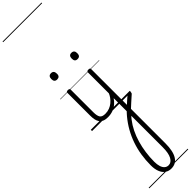

<svg xmlns="http://www.w3.org/2000/svg" viewBox="-765 -1319 2146 2146"><g transform="rotate(-45 308.0 -245.5)"><path d="M237 17Q199 17 173.5 6.5Q148 -4 133.5 -24Q119 -44 113 -72.5Q107 -101 107 -137V-496Q107 -506 113 -510.5Q119 -515 132 -515Q146 -515 152.5 -510.5Q159 -506 159 -496V-137Q159 -82 175.5 -56.5Q192 -31 243 -31Q252 -31 256.5 -23.5Q261 -16 260.5 -7Q260 2 254.5 9.5Q249 17 237 17ZM133 -683Q111 -683 100 -695Q89 -707 89 -732Q89 -757 100 -769.5Q111 -782 133 -782Q154 -782 165 -769.5Q176 -757 176 -732Q177 -707 165.5 -695Q154 -683 133 -683ZM235 17Q224 17 218.5 9.5Q213 2 213.5 -7Q214 -16 221 -23.5Q228 -31 241 -31Q278 -31 309 -43Q340 -55 364 -75Q388 -95 406 -120Q424 -145 434 -172Q438 -183 447 -182.5Q456 -182 462 -174.5Q468 -167 465 -157Q454 -124 434 -93Q414 -62 385.5 -37Q357 -12 319 2.5Q281 17 235 17ZM451 100Q464 86 480.5 71Q497 56 514 40Q531 24 548 10Q565 -4 580 -15Q588 -21 596 -19Q604 -17 609 -9.5Q614 -2 613.5 7Q613 16 604 23Q591 35 573 50.5Q555 66 536 83.5Q517 101 499 117.5Q481 134 466 148ZM332 924Q288 924 257 901.5Q226 879 209.5 837Q193 795 193 735Q193 652 205.5 574Q218 496 243 424Q268 352 305.5 285.5Q343 219 393 159Q402 148 411.5 138Q421 128 431 117V-496Q431 -506 437.5 -510.5Q444 -515 457 -515Q471 -515 477 -510.5Q483 -506 483 -496V676Q483 739 473 785.5Q463 832 443.5 863Q424 894 396 909Q368 924 332 924ZM335 876Q357 876 374.5 864Q392 852 405 828Q418 804 424.5 768.5Q431 733 431 684V190Q424 198 417 205Q410 212 404 221Q365 271 336 330Q307 389 288 454.5Q269 520 259 591Q249 662 249 734Q249 778 259 810Q269 842 288.5 859Q308 876 335 876ZM455 -683Q433 -683 422.5 -695Q412 -707 412 -732Q412 -757 422.5 -769.5Q433 -782 455 -782Q477 -782 488 -769.5Q499 -757 499 -732Q499 -707 488 -695Q477 -683 455 -683ZM0 895H616V905H0ZM0 -20H616V0H0ZM0 -505H616V-500H0ZM0 -1415H616V-1405H0Z"/></g></svg>

Font: Playwrite BE WAL Guides
Style: Regular
Weight: 400
Designer: Veronika Burian, José Scaglione
Foundry: TypeTogether
Version: Version 1.003